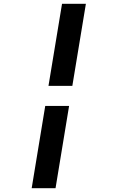

<svg xmlns="http://www.w3.org/2000/svg" viewBox="-20 -843 616 1006"><path d="M234 -393H359L430 -823H305ZM146 143H271L342 -288H217Z"/></svg>

Font: Iosevka Sparkle
Style: Bold Italic
Weight: 700
Italic angle: -9°
Designer: Belleve Invis
Foundry: Belleve Invis
Version: Version 4.5.0; ttfautohint (v1.8.3)